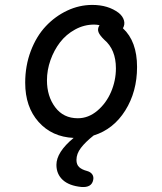

<svg xmlns="http://www.w3.org/2000/svg" viewBox="-20 -550 660 781"><path d="M310.5 210.5Q261 205.5 235.2 181.8Q209.5 158 209.5 120.5Q209.5 69 279.5 11Q191.5 7 137 -54Q82.5 -115 82.5 -213.5Q82.5 -282.5 105.2 -342.5Q128 -402.5 166 -443Q204 -483.5 253.2 -506.8Q302.5 -530 355.5 -530Q420 -530 463 -497.5Q479.5 -484 484.2 -467.2Q489 -450.5 480 -435Q537.5 -382 537.5 -277.5Q537.5 -177 489.5 -100.5Q441.5 -24 361 1Q327 28 309 51.8Q291 75.5 291 100.5Q291 119.5 302 129.8Q313 140 334 145.5Q348.5 149.5 355.2 159.2Q362 169 359 182.5Q352.5 214 310.5 210.5ZM171 -223.5Q171 -158.5 204.5 -113.8Q238 -69 296.5 -69Q339.5 -69 375.8 -99.5Q412 -130 431.8 -176.2Q451.5 -222.5 451.5 -272Q451.5 -348.5 404 -388.5Q386 -406 381 -418.5Q376 -431 382.5 -443.5L385 -447.5Q374 -450 363 -450Q322 -450 285.5 -430Q249 -410 224.2 -377.8Q199.5 -345.5 185.2 -305Q171 -264.5 171 -223.5Z"/></svg>

Font: Monaspace Radon
Style: Regular
Weight: 400
Designer: Riley Cran & the Lettermatic Team
Foundry: Lettermatic
Version: Version 1.000 (Monaspace Radon)